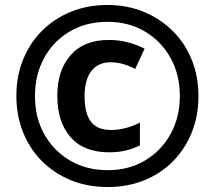

<svg xmlns="http://www.w3.org/2000/svg" viewBox="-20 -744 867 774"><path d="M414 10Q332 10 264.5 -18Q197 -46 148 -95.5Q99 -145 72.5 -212Q46 -279 46 -357Q46 -438 73.5 -505Q101 -572 150.5 -621Q200 -670 267 -697Q334 -724 413 -724Q492 -724 559 -696.5Q626 -669 676 -619.5Q726 -570 753 -503Q780 -436 780 -356Q780 -277 753 -210Q726 -143 677 -93.5Q628 -44 561 -17Q494 10 414 10ZM414 -58Q499 -58 564.5 -97Q630 -136 667.5 -203.5Q705 -271 705 -357Q705 -444 667 -511.5Q629 -579 563.5 -617.5Q498 -656 413 -656Q327 -656 261 -617Q195 -578 158 -510.5Q121 -443 121 -357Q121 -269 159 -202Q197 -135 263 -96.5Q329 -58 414 -58ZM420 -130Q318 -130 264.5 -191Q211 -252 211 -358Q211 -460 264.5 -521.5Q318 -583 419 -583Q457 -583 493 -574Q529 -565 563 -548L525 -466Q474 -493 426 -493Q376 -493 348.5 -458Q321 -423 321 -356Q321 -287 346.5 -253.5Q372 -220 427 -220Q455 -220 485.5 -227.5Q516 -235 544 -250V-158Q516 -144 486 -137Q456 -130 420 -130Z"/></svg>

Font: Noto Sans Lao UI SemCond
Style: Bold
Weight: 700
Width: 4
Designer: Monotype Design Team
Foundry: Monotype Imaging Inc.
Version: Version 2.000; ttfautohint (v1.8.4.7-5d5b)